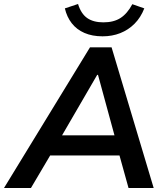

<svg xmlns="http://www.w3.org/2000/svg" viewBox="-60 -942 830 962"><path d="M-40 0 391 -705H499L710 0H584L529 -198L576 -163H153L212 -198L95 0ZM427 -567 233 -233 212 -264H548L522 -233L431 -567ZM454 -760Q402 -760 363 -777Q324 -794 299.5 -825.5Q275 -857 265 -900L331 -922Q346 -873 377 -851.5Q408 -830 458 -830Q510 -830 544 -852Q578 -874 603 -921L663 -900Q645 -854 614 -823Q583 -792 542.5 -776Q502 -760 454 -760Z"/></svg>

Font: Mulish ExtraLight
Style: Italic
Weight: 200
Italic angle: -9°
Designer: Vernon Adams
Foundry: Vernon Adams
Version: Version 3.603